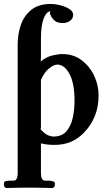

<svg xmlns="http://www.w3.org/2000/svg" viewBox="-22 -717 545 966"><path d="M184 -524V-432L183 -408Q212 -431 241.5 -438Q271 -445 292 -445Q347 -445 387.5 -415Q428 -385 451 -337.5Q474 -290 474 -237Q474 -179 454.5 -131.5Q435 -84 398 -47Q369 -18 333.5 -3Q298 12 251 12Q232 12 215 10Q198 8 184 4V153Q184 192 205 192H224Q236 192 245 195.5Q254 199 254 204V219L244 229Q244 229 222 228.5Q200 228 172 227.5Q144 227 124 227Q106 227 78.5 227.5Q51 228 29 228.5Q7 229 7 229L-2 219V204Q-2 192 27 192H46Q67 192 67 153V-494Q67 -546 83 -592Q99 -638 135.5 -667.5Q172 -697 232 -697Q257 -697 283.5 -690Q310 -683 328 -671Q346 -659 346 -643Q346 -623 330 -612Q314 -601 293 -601Q264 -601 249.5 -616Q235 -631 230 -647Q227 -659 234 -661Q212 -660 198 -624.5Q184 -589 184 -524ZM184 -315V-68L179 -70Q204 -42 220.5 -36Q237 -30 246 -30Q290 -30 313 -57.5Q336 -85 344.5 -126.5Q353 -168 353 -210Q353 -298 327.5 -345Q302 -392 266 -392Q248 -392 224 -372Q200 -352 184 -315Z"/></svg>

Font: Libertinus Serif SemiBold
Style: Regular
Weight: 600
Designer: Philipp H. Poll, Khaled Hosny
Foundry: Caleb Maclennan
Version: Version 7.051;RELEASE